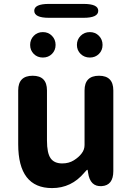

<svg xmlns="http://www.w3.org/2000/svg" viewBox="-20 -947 677 981"><path d="M246 14Q73 14 73 -210V-485Q73 -560 147 -560Q220 -560 220 -485V-229Q220 -165 238.5 -138.5Q257 -112 298 -112Q332 -112 357.5 -128Q383 -144 397 -163Q412 -182 412 -206V-485Q412 -560 486 -560Q559 -560 559 -485V-73Q559 0 500 4Q440 8 430 -65L429 -72Q428 -80 426 -80Q424 -80 411 -65Q345 14 246 14ZM199 -653Q171 -653 152.5 -671.5Q134 -690 134 -717.5Q134 -745 152.5 -764Q171 -783 199 -783Q227 -783 245.5 -764Q264 -745 264 -717.5Q264 -690 245.5 -671.5Q227 -653 199 -653ZM439 -653Q411 -653 392 -671.5Q373 -690 373 -717.5Q373 -745 392 -764Q411 -783 439 -783Q467 -783 485.5 -764Q504 -745 504 -717.5Q504 -690 485.5 -671.5Q467 -653 439 -653ZM230 -856Q155 -856 155 -892Q155 -927 230 -927H407Q482 -927 482 -892Q482 -856 407 -856Z"/></svg>

Font: Resource Han Rounded KR
Style: Bold
Weight: 700
Designer: Cyano Hao (round all glyphs); Ryoko NISHIZUKA 西塚涼子 (kana, bopomofo & ideographs); Paul D. Hunt (Latin, Greek & Cyrillic)
Foundry: Cyano Hao
Version: 0.990